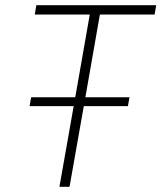

<svg xmlns="http://www.w3.org/2000/svg" viewBox="-20 -720 622 740"><path d="M365 -664 309 -345H479L473 -311H303L248 0H209L264 -311H94L100 -345H270L326 -664H114L120 -700H582L576 -664Z"/></svg>

Font: Chakra Petch ExtraLight
Style: Italic
Weight: 275
Italic angle: -10°
Designer: Katatrad Aksorn Co.,Ltd.
Foundry: Cadson Demak Co.,Ltd.
Version: Version 1.000; ttfautohint (v1.6)